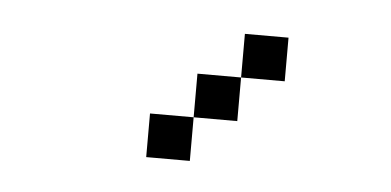

<svg xmlns="http://www.w3.org/2000/svg" viewBox="-29 -605 558 274"><g transform="rotate(5 250.0 -468.0)"><path d="M375 -500V-562.5H312.5V-500H250V-437.5H187.5V-375H250V-437.5H312.5V-500Z"/></g></svg>

Font: UnifontExMono
Style: Regular
Weight: 500
Version: Version 15.0.06